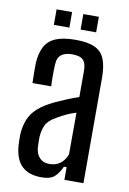

<svg xmlns="http://www.w3.org/2000/svg" viewBox="-84 -776 562 834"><g transform="rotate(10 197.5 -359.0)"><path d="M158 6.5Q102 6.5 71.8 -22.8Q41.5 -52 37 -113Q36.5 -125.5 36 -137.8Q35.5 -150 36 -162.5Q38.5 -198.5 49.8 -227Q61 -255.5 86.8 -278.8Q112.5 -302 157 -323.5Q180.5 -334.5 207.2 -345.5Q234 -356.5 260.5 -365.5V-481.5Q260.5 -514 246.8 -528.5Q233 -543 198 -543Q168.5 -543 151 -530.5Q133.5 -518 132 -486.5Q131 -472.5 130.8 -453.5Q130.5 -434.5 131 -416.8Q131.5 -399 132 -390H49.5Q49 -410 48.5 -432.8Q48 -455.5 48.5 -476Q51 -521.5 66.2 -550.5Q81.5 -579.5 114.2 -593.5Q147 -607.5 201.5 -607.5Q256.5 -607.5 287.2 -593Q318 -578.5 330.5 -546.8Q343 -515 343 -464.5V0H259V-56H247Q234 -26.5 215.8 -10Q197.5 6.5 158 6.5ZM182.5 -56.5Q210 -56.5 229.5 -70.8Q249 -85 259.5 -112L260 -296.5Q240.5 -290.5 219.8 -281.5Q199 -272.5 174 -257Q141.5 -238.5 131.5 -215.2Q121.5 -192 120 -162.5Q120 -149 120.2 -139Q120.5 -129 121 -118.5Q123.5 -89.5 139.5 -73Q155.5 -56.5 182.5 -56.5ZM215 -655V-723.5H283.5V-655ZM97 -655V-723.5H165.5V-655Z"/></g></svg>

Font: Big Shoulders
Style: Regular
Weight: 400
Designer: Patric King
Foundry: XO Type Co
Version: Version 2.002